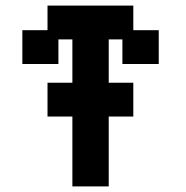

<svg xmlns="http://www.w3.org/2000/svg" viewBox="-20 -655 666 687"><path d="M239 12V-238H150V-359H239V-514H189V-426H60V-547H150V-635H457V-547H548V-426H418V-514H369V-359H457V-238H369V12Z"/></svg>

Font: Pixelify Sans
Style: Bold
Weight: 700
Designer: Stefie Justprince
Foundry: Typecalism Foundryline
Version: Version 1.000